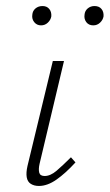

<svg xmlns="http://www.w3.org/2000/svg" viewBox="-20 -612 363 636"><path d="M109 4Q93 4 82 -3Q71 -10 68.5 -25Q66 -40 71 -62L155 -410H192L111 -69Q107 -51 110 -40Q113 -29 128 -29Q147 -29 167.5 -46.5Q188 -64 215 -91L230 -74Q197 -38 167 -17Q137 4 109 4ZM116 -528Q102 -528 93.5 -538.5Q85 -549 87 -563Q88 -576 97.5 -584Q107 -592 121 -592Q135 -592 143 -582.5Q151 -573 150 -558Q148 -546 138.5 -537Q129 -528 116 -528ZM289 -528Q274 -528 266 -538.5Q258 -549 260 -563Q261 -576 270.5 -584Q280 -592 293 -592Q308 -592 316 -582.5Q324 -573 323 -558Q321 -546 311.5 -537Q302 -528 289 -528Z"/></svg>

Font: Ysabeau ExtraLight
Style: Italic
Weight: 250
Italic angle: -12°
Version: Version 2.000;gftools[0.9.27.dev2+g8671c4b]